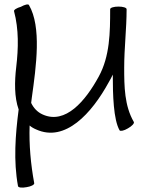

<svg xmlns="http://www.w3.org/2000/svg" viewBox="-20 -575 671 875"><path d="M44 -524C66 -441 64 -355 54 -270C46 -203 45 -132 65 -76C50 40 41 158 62 273C63 280 80 282 101 278C121 275 137 267 136 260C120 173 112 85 115 -3C123 4 133 10 145 15C277 75 398 -58 476 -201C483 -212 488 -223 494 -235C494 -142 497 -30 525 19C528 24 545 21 563 10C581 0 593 -13 590 -19C547 -93 546 -181 546 -267C546 -356 557 -444 557 -533C557 -540 541 -545 520 -545C499 -545 482 -540 482 -533C482 -428 481 -319 430 -226C369 -114 278 -7 175 -53C150 -64 133 -83 122 -106C123 -114 124 -122 125 -130C145 -274 170 -452 112 -552C109 -558 93 -554 75 -544C57 -539 42 -530 44 -524Z"/></svg>

Font: Nupuram Light
Style: Regular
Weight: 300
Designer: Santhosh Thottingal (santhosh.thottingal@gmail.com)
Foundry: SMC
Version: Version 1.000